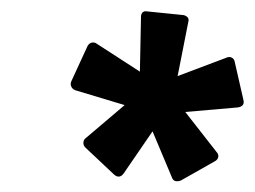

<svg xmlns="http://www.w3.org/2000/svg" viewBox="-20 -724 459 346"><path d="M185.6 -409.4 134 -458Q130 -461.7 130.3 -467.3Q130.7 -472.8 135.7 -476.1L204.6 -534.6L115.7 -561.4Q110.4 -563.4 108.4 -568.1Q106.3 -572.8 108.7 -577.9L136.9 -639.2Q139.5 -645.6 144.9 -647.1Q150.3 -648.6 155.3 -644.6L232.1 -594.9L234.1 -693.8Q234.1 -699.2 237.2 -701.8Q240.4 -704.5 244.7 -703.5L310.8 -696.8Q315.1 -695.8 317.9 -693Q320.8 -690.1 319.4 -684.8L300.1 -586.9L386.9 -619.6Q392.9 -622.6 397.6 -620.2Q402.3 -617.9 403.3 -611.2L418.4 -545.1Q420.4 -538.1 417.4 -534.6Q414.4 -531.1 408.4 -530.4L313.9 -522.2L369.8 -450.7Q374.2 -446.1 373.3 -441Q372.5 -436 366.5 -433L306.1 -398.8Q301.4 -396.8 296.6 -397.6Q291.7 -398.5 289.7 -404.5L254.9 -487.3L203.1 -411.8Q199.7 -406.7 195.2 -405.9Q190.7 -405 185.6 -409.4Z"/></svg>

Font: Sofia Sans Hairline
Style: Italic
Weight: 1
Italic angle: -9°
Designer: Botio Nikoltchev, Ani Petrova
Foundry: lettersoup
Version: Version 4.102